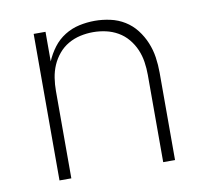

<svg xmlns="http://www.w3.org/2000/svg" viewBox="-64 -599 729 671"><g transform="rotate(-10 300.0 -264.0)"><path d="M95 0V-520H137V-415Q148 -441 165 -463.5Q182 -486 206 -501Q230 -516 257.5 -522Q285 -528 313 -528Q340 -528 367.5 -522Q395 -516 418.5 -501.5Q442 -487 459 -465Q476 -443 486.5 -417.5Q497 -392 501 -365Q505 -338 505 -310V0H463V-310Q463 -333 459.5 -356Q456 -379 447 -400Q438 -421 423 -439Q408 -457 388 -468.5Q368 -480 345.5 -485Q323 -490 300 -490Q277 -490 254.5 -485Q232 -480 212 -468.5Q192 -457 177 -439Q162 -421 153 -400Q144 -379 140.5 -356Q137 -333 137 -310V0Z"/></g></svg>

Font: Iosevka Extralight Extended
Style: Regular
Weight: 200
Width: 7
Monospace: yes
Designer: Belleve Invis
Foundry: Belleve Invis
Version: Version 32.5.0; ttfautohint (v1.8.4)